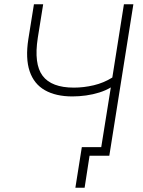

<svg xmlns="http://www.w3.org/2000/svg" viewBox="-20 -725 665 894"><path d="M374 149H331L361 -40H460L453 0H397ZM445 0 496 -318Q473 -304 443 -294.5Q413 -285 380.5 -280.5Q348 -276 317 -276Q240 -276 189 -305Q138 -334 118 -393.5Q98 -453 112 -543L138 -705H181L156 -549Q137 -427 178.5 -372Q220 -317 324 -317Q370 -317 416.5 -328Q463 -339 503 -364L557 -705H601L489 0Z"/></svg>

Font: Nunito Sans 10pt SemiCondensed ExtraLight
Style: Italic
Weight: 250
Width: 4
Italic angle: -9°
Designer: Vernon Adams
Foundry: Vernon Adams
Version: Version 3.101;gftools[0.9.27]